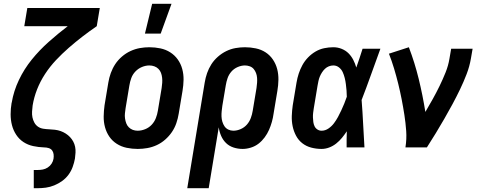

<svg xmlns="http://www.w3.org/2000/svg" viewBox="-20 -777 2540 1012"><path d="M158 215V119H178Q192 119 205.5 116.5Q219 114 231.5 106Q244 98 252 85.5Q260 73 262 60Q264 48 262.5 36Q261 24 254.5 15.5Q248 7 236.5 3.5Q225 0 213 0Q183 -1 155 -7Q127 -13 104 -28Q81 -43 65.5 -66.5Q50 -90 43 -117.5Q36 -145 36 -174.5Q36 -204 41 -234L42 -237Q52 -297 79.5 -355Q107 -413 147.5 -463Q188 -513 237 -556.5Q286 -600 337 -639H108L124 -735H506L490 -639Q452 -613 415 -584.5Q378 -556 342.5 -525Q307 -494 275 -460Q243 -426 217.5 -387Q192 -348 175.5 -306Q159 -264 152 -221Q150 -205 149 -189Q148 -173 151 -158.5Q154 -144 161 -131Q168 -118 180 -109.5Q192 -101 208 -98.5Q224 -96 239 -95.5Q254 -95 270 -93Q286 -91 300 -86Q314 -81 326.5 -73Q339 -65 349 -54.5Q359 -44 366 -31Q373 -18 376 -3Q379 12 378 28Q377 44 375 59Q371 81 363 103Q355 125 341 144Q327 163 307.5 177Q288 191 266 200Q244 209 222 212Q200 215 178 215Z M706 8Q676 8 647.5 2Q619 -4 595.5 -19Q572 -34 556.5 -56.5Q541 -79 533.5 -106.5Q526 -134 526.5 -163.5Q527 -193 531 -222L551 -342Q555 -367 564 -392Q573 -417 587.5 -439Q602 -461 623 -479Q644 -497 668 -508Q692 -519 717 -523.5Q742 -528 767 -528Q797 -528 825.5 -522Q854 -516 877.5 -501Q901 -486 917 -463.5Q933 -441 940.5 -413.5Q948 -386 947.5 -356.5Q947 -327 942 -298L922 -178Q918 -153 909.5 -128Q901 -103 886 -81Q871 -59 850.5 -41Q830 -23 806 -12Q782 -1 756.5 3.5Q731 8 706 8ZM706 -88Q725 -88 745 -96Q765 -104 779.5 -119.5Q794 -135 801.5 -154.5Q809 -174 812 -193L832 -313Q834 -327 835 -340.5Q836 -354 834.5 -367.5Q833 -381 828.5 -393Q824 -405 815 -414Q806 -423 793.5 -427.5Q781 -432 767 -432Q748 -432 728.5 -424Q709 -416 694 -400.5Q679 -385 672 -365.5Q665 -346 662 -327L642 -207Q640 -193 638.5 -179.5Q637 -166 639 -152.5Q641 -139 645.5 -127Q650 -115 659 -106Q668 -97 680 -92.5Q692 -88 706 -88ZM744 -600 782 -757H884L827 -600Z M967 215 1059 -342Q1063 -367 1071.5 -391.5Q1080 -416 1094 -438Q1108 -460 1128.5 -478Q1149 -496 1172.5 -507.5Q1196 -519 1221 -523.5Q1246 -528 1271 -528Q1300 -528 1328.5 -522Q1357 -516 1380 -501Q1403 -486 1418.5 -463Q1434 -440 1441 -413Q1448 -386 1447.5 -356.5Q1447 -327 1442 -298L1422 -178Q1419 -156 1413 -134.5Q1407 -113 1398 -92.5Q1389 -72 1375 -53Q1361 -34 1343 -20Q1325 -6 1302.5 1Q1280 8 1259 8Q1234 8 1211 0.5Q1188 -7 1171.5 -23Q1155 -39 1145.5 -61Q1136 -83 1133 -106L1080 215ZM1210 -88Q1229 -88 1248.5 -96.5Q1268 -105 1281.5 -120.5Q1295 -136 1302 -155Q1309 -174 1312 -193L1332 -313Q1334 -327 1335 -340.5Q1336 -354 1335 -367Q1334 -380 1329.5 -392Q1325 -404 1317 -413.5Q1309 -423 1296.5 -427.5Q1284 -432 1271 -432Q1252 -432 1232.5 -423.5Q1213 -415 1199.5 -399.5Q1186 -384 1179.5 -365Q1173 -346 1170 -327L1152 -220Q1150 -206 1148.5 -191.5Q1147 -177 1147.5 -163Q1148 -149 1152 -135.5Q1156 -122 1163.5 -111Q1171 -100 1183.5 -94Q1196 -88 1210 -88Z M1675 8Q1647 8 1620.5 1Q1594 -6 1573.5 -22Q1553 -38 1540.5 -61.5Q1528 -85 1522.5 -111.5Q1517 -138 1518 -166Q1519 -194 1523 -222L1543 -342Q1547 -366 1554.5 -389Q1562 -412 1574 -434Q1586 -456 1604 -474.5Q1622 -493 1643.5 -505.5Q1665 -518 1689 -523Q1713 -528 1737 -528Q1760 -528 1781 -519.5Q1802 -511 1817 -496Q1832 -481 1842 -461.5Q1852 -442 1858 -421Q1867 -446 1875 -470.5Q1883 -495 1891 -520H1985Q1960 -452 1936 -384.5Q1912 -317 1886 -250Q1891 -187 1894 -124.5Q1897 -62 1901 0H1807Q1807 -21 1807 -42.5Q1807 -64 1808 -85Q1796 -67 1782.5 -50.5Q1769 -34 1752 -20.5Q1735 -7 1715 0.5Q1695 8 1675 8ZM1675 -88Q1694 -88 1711 -99.5Q1728 -111 1740 -127Q1752 -143 1761.5 -160.5Q1771 -178 1779 -195.5Q1787 -213 1794.5 -231Q1802 -249 1808 -267Q1808 -284 1806.5 -300.5Q1805 -317 1803 -333.5Q1801 -350 1797 -366Q1793 -382 1786.5 -396.5Q1780 -411 1767 -421.5Q1754 -432 1737 -432Q1725 -432 1713.5 -427.5Q1702 -423 1693 -414.5Q1684 -406 1677 -395Q1670 -384 1665.5 -373Q1661 -362 1658.5 -350Q1656 -338 1654 -327L1634 -207Q1632 -194 1630.5 -182Q1629 -170 1629.5 -157.5Q1630 -145 1631.5 -133.5Q1633 -122 1638 -111.5Q1643 -101 1653 -94.5Q1663 -88 1675 -88Z M2117 0Q2124 -44 2121 -86.5Q2118 -129 2111.5 -171Q2105 -213 2097 -254Q2089 -295 2079 -335.5Q2069 -376 2057 -416Q2045 -456 2030 -494L2135 -528Q2166 -447 2187 -361Q2208 -275 2222 -187Q2242 -221 2261 -255Q2280 -289 2297 -324Q2314 -359 2328.5 -395Q2343 -431 2349 -468L2358 -520H2471L2462 -468Q2455 -427 2439.5 -386.5Q2424 -346 2405 -306.5Q2386 -267 2365 -228Q2344 -189 2322 -151Q2300 -113 2277 -75Q2254 -37 2230 0Z"/></svg>

Font: Iosevka Term Curly
Style: Bold Italic
Weight: 700
Italic angle: -9°
Designer: Belleve Invis
Foundry: Belleve Invis
Version: Version 32.3.0